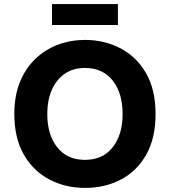

<svg xmlns="http://www.w3.org/2000/svg" viewBox="-20 -904 830 938"><path d="M395 14Q300 14 221.5 -27Q143 -68 96.5 -148.5Q50 -229 50 -347Q50 -436 77.5 -503.5Q105 -571 153.5 -617Q202 -663 264 -686Q326 -709 395 -709Q490 -709 568.5 -668Q647 -627 693.5 -546.5Q740 -466 740 -347Q740 -229 694.5 -148.5Q649 -68 571 -27Q493 14 395 14ZM395 -123Q482 -123 530.5 -184.5Q579 -246 579 -347Q579 -449 530.5 -510.5Q482 -572 395 -572Q337 -572 296 -543.5Q255 -515 233 -464.5Q211 -414 211 -347Q211 -246 259.5 -184.5Q308 -123 395 -123ZM234 -782V-884H556V-782Z"/></svg>

Font: Ubuntu Sans ExtraBold
Style: Regular
Weight: 800
Designer: Dalton Maag Ltd
Foundry: Dalton Maag Ltd
Version: Version 1.006; ttfautohint (v1.8.4.7-5d5b)